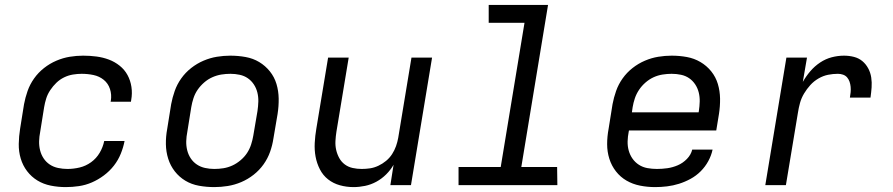

<svg xmlns="http://www.w3.org/2000/svg" viewBox="-20 -755 3640 783"><path d="M248 8Q217 8 187 2Q157 -4 132.5 -19Q108 -34 90.5 -57Q73 -80 64.5 -108.5Q56 -137 56.5 -168Q57 -199 62 -230L78 -330Q83 -357 92.5 -384Q102 -411 119 -435Q136 -459 159.5 -477.5Q183 -496 210 -507.5Q237 -519 264.5 -523.5Q292 -528 319 -528Q347 -528 373.5 -524.5Q400 -521 424 -512Q448 -503 468 -487Q488 -471 500 -449Q512 -427 516 -400.5Q520 -374 515 -347L514 -340H431L432 -344Q436 -369 428.5 -392Q421 -415 403 -429.5Q385 -444 361.5 -449Q338 -454 313 -454Q296 -454 277.5 -451Q259 -448 241.5 -439.5Q224 -431 210 -417.5Q196 -404 185 -387.5Q174 -371 168.5 -353.5Q163 -336 160 -318L144 -218Q140 -198 139.5 -179Q139 -160 143.5 -142Q148 -124 158 -109Q168 -94 183 -84Q198 -74 217 -70Q236 -66 255 -66Q280 -66 305 -72Q330 -78 351.5 -93.5Q373 -109 386.5 -132Q400 -155 405 -180H488Q483 -154 472.5 -128Q462 -102 444.5 -79.5Q427 -57 403.5 -39.5Q380 -22 354.5 -11Q329 0 302 4Q275 8 248 8Z M854 8Q822 8 791.5 2.5Q761 -3 736 -18Q711 -33 693 -56Q675 -79 666 -107.5Q657 -136 656.5 -167Q656 -198 662 -230L678 -330Q683 -357 692.5 -384Q702 -411 719 -435Q736 -459 759.5 -477.5Q783 -496 810 -507.5Q837 -519 864.5 -523.5Q892 -528 919 -528Q951 -528 981.5 -522.5Q1012 -517 1037 -502Q1062 -487 1080.5 -464Q1099 -441 1107.5 -412.5Q1116 -384 1116.5 -353Q1117 -322 1112 -290L1095 -190Q1091 -163 1081.5 -136Q1072 -109 1055 -85Q1038 -61 1014.5 -42.5Q991 -24 964 -12.5Q937 -1 909 3.5Q881 8 854 8ZM854 -66Q873 -66 891.5 -69Q910 -72 927.5 -80Q945 -88 961 -101.5Q977 -115 987.5 -131Q998 -147 1004 -165.5Q1010 -184 1013 -202L1030 -302Q1033 -322 1033.5 -341Q1034 -360 1029.5 -378Q1025 -396 1015 -411Q1005 -426 990.5 -436Q976 -446 957.5 -450Q939 -454 920 -454Q901 -454 882.5 -451Q864 -448 846 -440Q828 -432 812.5 -418.5Q797 -405 786 -389Q775 -373 769 -354.5Q763 -336 760 -318L744 -218Q740 -198 739.5 -179Q739 -160 743.5 -142Q748 -124 758 -109Q768 -94 783 -84Q798 -74 816.5 -70Q835 -66 854 -66Z M1422 8Q1393 8 1366 0.5Q1339 -7 1318 -23.5Q1297 -40 1284.5 -64.5Q1272 -89 1267 -116Q1262 -143 1263.5 -172Q1265 -201 1270 -230L1318 -520H1402L1352 -218Q1349 -199 1348 -180Q1347 -161 1351 -143.5Q1355 -126 1363.5 -110.5Q1372 -95 1386 -84.5Q1400 -74 1418 -70Q1436 -66 1455 -66Q1472 -66 1489 -68.5Q1506 -71 1523 -79Q1540 -87 1554.5 -99Q1569 -111 1579 -126.5Q1589 -142 1595 -159Q1601 -176 1604 -193L1658 -520H1742L1656 0H1572L1585 -83Q1573 -62 1555 -44Q1537 -26 1515 -14Q1493 -2 1469 3Q1445 8 1422 8Z M2253 0H1850V-74H2022L2119 -662H1973V-735H2215L2106 -74H2252Z M2652 8Q2620 8 2590 2Q2560 -4 2535 -18.5Q2510 -33 2492 -56Q2474 -79 2465 -107.5Q2456 -136 2456 -167Q2456 -198 2462 -230L2478 -330Q2483 -357 2492.5 -384Q2502 -411 2519 -435Q2536 -459 2559.5 -477.5Q2583 -496 2610 -507.5Q2637 -519 2664.5 -523.5Q2692 -528 2719 -528Q2751 -528 2781 -522.5Q2811 -517 2836.5 -502Q2862 -487 2880.5 -464Q2899 -441 2907.5 -412.5Q2916 -384 2916.5 -353Q2917 -322 2912 -290L2901 -223H2545L2544 -218Q2540 -198 2539.5 -178.5Q2539 -159 2544 -141Q2549 -123 2559.5 -108Q2570 -93 2585.5 -83Q2601 -73 2620 -69.5Q2639 -66 2659 -66Q2680 -66 2701.5 -69Q2723 -72 2744 -81Q2765 -90 2781.5 -107Q2798 -124 2803 -145H2886Q2881 -121 2868.5 -98Q2856 -75 2837.5 -56.5Q2819 -38 2796 -25.5Q2773 -13 2749 -5.5Q2725 2 2700.5 5Q2676 8 2652 8ZM2557 -297H2829L2830 -302Q2833 -322 2833.5 -341Q2834 -360 2829.5 -378Q2825 -396 2815 -411Q2805 -426 2790.5 -436Q2776 -446 2757.5 -450Q2739 -454 2719 -454Q2701 -454 2682 -451Q2663 -448 2645.5 -440Q2628 -432 2612.5 -418.5Q2597 -405 2586 -388.5Q2575 -372 2569 -354Q2563 -336 2560 -318Z M3101 0 3187 -520H3271L3254 -421Q3267 -444 3284.5 -464.5Q3302 -485 3324.5 -500Q3347 -515 3372 -521.5Q3397 -528 3422 -528Q3443 -528 3462.5 -523Q3482 -518 3496.5 -506Q3511 -494 3520.5 -476.5Q3530 -459 3533 -439Q3536 -419 3534.5 -398.5Q3533 -378 3530 -357H3446Q3448 -368 3449 -379Q3450 -390 3449 -401Q3448 -412 3444.5 -422Q3441 -432 3434.5 -439.5Q3428 -447 3418 -450.5Q3408 -454 3397 -454Q3377 -454 3357 -450Q3337 -446 3318 -435Q3299 -424 3284.5 -408Q3270 -392 3259 -373.5Q3248 -355 3242.5 -335Q3237 -315 3234 -295L3185 0Z"/></svg>

Font: Iosevka Extended Oblique
Style: Regular
Weight: 400
Width: 7
Italic angle: -9°
Monospace: yes
Designer: Belleve Invis
Foundry: Belleve Invis
Version: Version 32.0.1; ttfautohint (v1.8.4)